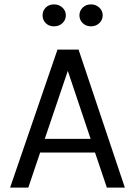

<svg xmlns="http://www.w3.org/2000/svg" viewBox="-20 -855 615 875"><path d="M26 0 242 -629H338L549 0H467L413 -160H163L109 0ZM188.5 -749.5Q174 -764 174 -785Q174 -806 188.5 -820.5Q203 -835 226 -835Q249 -835 264.5 -820.5Q280 -806 280 -785Q280 -764 264.5 -749.5Q249 -735 226 -735Q203 -735 188.5 -749.5ZM184 -222H393L289 -532ZM357 -749.5Q342 -764 342 -785Q342 -806 357 -820.5Q372 -835 394.5 -835Q417 -835 432.5 -820.5Q448 -806 448 -785Q448 -764 432.5 -749.5Q417 -735 394.5 -735Q372 -735 357 -749.5Z"/></svg>

Font: Karmilla
Style: Regular
Weight: 400
Designer: Jonathan Pinhorn
Version: Version 1.000